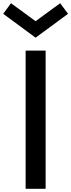

<svg xmlns="http://www.w3.org/2000/svg" viewBox="-63 -1175 444 1195"><path d="M96.5 0V-860H221V0ZM158.5 -940.5 -43 -1089 5.5 -1155 158.5 -1043 311.5 -1155 360.5 -1089Z"/></svg>

Font: Spartan Thin SemiBold
Style: Regular
Weight: 600
Version: Version 1.004